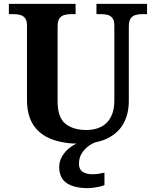

<svg xmlns="http://www.w3.org/2000/svg" viewBox="-20 -734 797 994"><path d="M391.5 10Q310.1 10 248.7 -12.8Q187.3 -35.6 153.5 -85.9Q119.7 -136.2 119.7 -217.7V-599.9Q119.7 -627 110 -639.8Q100.2 -652.6 84 -656.8Q67.9 -661 48.2 -661H25.9V-714H371.4V-661H349.1Q330 -661 313.7 -656.6Q297.3 -652.1 287.7 -638.6Q278.2 -625 278.2 -595.9V-210Q278.2 -125.9 318.5 -93.5Q358.8 -61 427.2 -61Q471.8 -61 504.2 -77.8Q536.6 -94.6 554.3 -128.7Q572 -162.7 572 -213.5V-599.9Q572 -627 562.5 -639.8Q553 -652.6 537.2 -656.8Q521.3 -661 501.6 -661H479.3V-714H741.3V-661H718.5Q698.8 -661 682.4 -656.6Q666 -652.1 656.5 -638.6Q646.9 -625 646.9 -595.9V-211.5Q646.9 -145 619.8 -95.2Q592.6 -45.5 536.4 -17.7Q480.2 10 391.5 10ZM435.7 240Q363 240 324.7 213.5Q286.5 187 286.5 130Q286.5 99 303.5 72Q320.5 45 347.3 26Q374.1 7 404.5 0H481.8Q460.8 6 439.3 21.5Q417.8 37 403.3 60Q388.8 83 388.8 115Q388.8 142.8 408.3 155.5Q427.8 168.1 457.8 168.1Q471.8 168.1 487.3 166.1Q502.8 164.1 520.8 160.1V224Q510.8 229 494.8 232.5Q478.7 236 462.7 238Q446.7 240 435.7 240Z"/></svg>

Font: Noto Serif Lao
Style: Regular
Weight: 400
Designer: Monotype Design Team
Foundry: Monotype Imaging Inc.
Version: Version 2.003